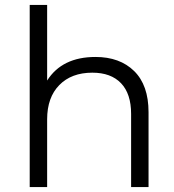

<svg xmlns="http://www.w3.org/2000/svg" viewBox="-20 -762 710 782"><path d="M369 -530Q468 -530 526.5 -472.5Q585 -415 585 -305V0H514V-298Q514 -380 473 -423Q432 -466 356 -466Q271 -466 221.5 -415.5Q172 -365 172 -276V0H101V-742H172V-434Q233 -530 369 -530Z"/></svg>

Font: Montserrat Alternates
Style: Regular
Weight: 400
Designer: Julieta Ulanovsky
Foundry: Julieta Ulanovsky
Version: Version 7.200;PS 007.200;hotconv 1.0.88;makeotf.lib2.5.64775